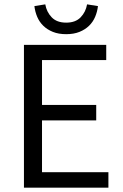

<svg xmlns="http://www.w3.org/2000/svg" viewBox="-20 -862 567 882"><path d="M90 0V-656H468V-586H173V-380H422V-309H173V-71H478V0ZM284 -705Q249 -705 223 -715.5Q197 -726 179 -743.5Q161 -761 151 -784.5Q141 -808 138 -834L188 -842Q194 -807 217.5 -782.5Q241 -758 284 -758Q327 -758 350.5 -782.5Q374 -807 380 -842L430 -834Q427 -808 417 -784.5Q407 -761 389 -743.5Q371 -726 345 -715.5Q319 -705 284 -705Z"/></svg>

Font: Pinyin1712
Style: Regular
Weight: 400
Version: Version 1